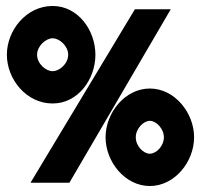

<svg xmlns="http://www.w3.org/2000/svg" viewBox="-20 -611 671 642"><path d="M3 -428C3 -346 68 -265 156 -265C241 -265 299 -346 299 -428C299 -510 241 -591 156 -591C68 -591 3 -510 3 -428ZM82 0H212L551 -580H431ZM104 -428C104 -457 133 -483 156 -483C179 -483 208 -457 208 -428C208 -398 179 -373 156 -373C133 -373 104 -398 104 -428ZM333 -152C333 -70 398 11 481 11C564 11 629 -70 629 -152C629 -234 564 -315 481 -315C398 -315 333 -234 333 -152ZM434 -152C434 -181 460 -207 481 -207C502 -207 528 -181 528 -152C528 -122 502 -97 481 -97C460 -97 434 -122 434 -152Z"/></svg>

Font: Charger Pro
Style: UltraNar
Weight: 900
Designer: Jasper
Foundry: Cannot Into Space Fonts
Version: Version 1.09